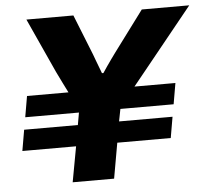

<svg xmlns="http://www.w3.org/2000/svg" viewBox="-50 -741 864 794"><g transform="rotate(-5 382.0 -343.5)"><path d="M220 0 247 -147H24L39 -234H262L271 -285H48L63 -372H235Q227 -387 215 -412Q203 -437 191 -461L88 -687H283L350 -519Q354 -509 359 -494.5Q364 -480 370 -465.5Q376 -451 380 -439H386Q394 -451 403.5 -465Q413 -479 423.5 -493.5Q434 -508 442 -519L567 -687H764L586 -467Q565 -441 543.5 -414.5Q522 -388 509 -372H679L664 -285H443L433 -234H655L640 -147H418L392 0Z"/></g></svg>

Font: Archivo SemiExpanded ExtraBold
Style: Italic
Weight: 800
Width: 6
Italic angle: -10°
Designer: Hector Gatti
Foundry: Omnibus-Type
Version: Version 2.001